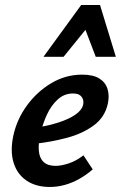

<svg xmlns="http://www.w3.org/2000/svg" viewBox="-20 -731 481 764"><path d="M178 13Q123 13 85.5 -12.5Q48 -38 34 -84Q20 -130 33 -191Q47 -256 87 -311Q127 -366 184 -400Q241 -434 307 -434Q351 -434 375.5 -418.5Q400 -403 408 -376.5Q416 -350 409 -318Q397 -264 352.5 -231.5Q308 -199 246 -182.5Q184 -166 119 -159L124 -223Q174 -231 214 -244Q254 -257 279.5 -274.5Q305 -292 310 -312Q313 -321 311 -332Q309 -343 299.5 -351Q290 -359 270 -359Q236 -359 210 -335.5Q184 -312 167 -275.5Q150 -239 141 -199Q132 -160 134.5 -131Q137 -102 153.5 -86.5Q170 -71 201 -71Q224 -71 254 -81Q284 -91 312 -113L349 -57Q325 -36 297 -20Q269 -4 239 4.5Q209 13 178 13ZM153 -505 303 -711H378L345 -643L233 -505ZM361 -505 309 -641 303 -711H378L441 -505Z"/></svg>

Font: Ysabeau Infant
Style: Bold Italic
Weight: 700
Italic angle: -12°
Designer: Christian Thalmann (Catharsis Fonts)
Version: Version 2.001;gftools[0.9.30]; featfreeze: ss01,ss02,lnum